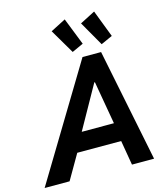

<svg xmlns="http://www.w3.org/2000/svg" viewBox="-183 -1078 1031 1184"><g transform="rotate(-15 332.0 -486.0)"><path d="M388.2 -719.7H506.8L652.3 0H511.2L484.4 -157.7H204.1L112.8 0H-46.4ZM245.6 -922.4 342.3 -972.2 410.6 -798.8 337.9 -765.6ZM433.1 -922.4 529.8 -972.2 596.2 -798.8 522.9 -765.6ZM469.7 -275.4 421.9 -549.8H418L264.2 -275.4Z"/></g></svg>

Font: Reddit Sans Chocolate
Style: Bold Italic
Weight: 700
Italic angle: -11.25°
Designer: Stephen Hutchings
Version: Version 1.013